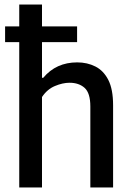

<svg xmlns="http://www.w3.org/2000/svg" viewBox="-20 -828 580 848"><path d="M65 0V-642H2.5V-711.5H65V-808H165.5V-711.5H320.5V-642H165.5V-484.5H171Q228 -552.5 321 -552.5Q365.5 -552.5 401.5 -534.2Q437.5 -516 458.5 -474.8Q479.5 -433.5 479.5 -363V0H379V-357.5Q379 -417 353.8 -439.8Q328.5 -462.5 287 -462.5Q257 -462.5 222.8 -448.2Q188.5 -434 165.5 -399.5V0Z"/></svg>

Font: Encode Sans SemiCondensed SemiCondensed Medium
Style: Regular
Weight: 500
Width: 4
Designer: Multiple Designers
Foundry: Impallari Type
Version: Version 3.000; ttfautohint (v1.8.3) -l 8 -r 50 -G 200 -x 14 